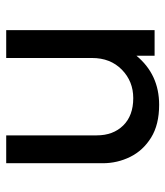

<svg xmlns="http://www.w3.org/2000/svg" viewBox="24 -554 545 634"><g transform="rotate(-90 297.0 -237.5)"><path d="M267.5 15Q202 15 159.2 -11.5Q116.5 -38 95.5 -80.5Q74.5 -123 74.5 -171.5V-490H166.5V-191Q166.5 -137 199 -103.8Q231.5 -70.5 289.5 -70.5Q345 -70.5 383.5 -108.2Q422 -146 422 -206.5V-490H514V0H429.5V-60Q367.5 15 267.5 15Z"/></g></svg>

Font: Geologica Light
Style: Regular
Weight: 300
Designer: Sindre Bremnes, Frode Helland
Foundry: Monokrom Skriftforlag AS
Version: Version 1.010; ttfautohint (v1.8.4.7-5d5b);gftools[0.9.28]